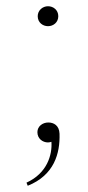

<svg xmlns="http://www.w3.org/2000/svg" viewBox="-20 -442 282 616"><path d="M134 -358C151 -358 167 -370 167 -390C167 -410 151 -422 134 -422C117 -422 101 -409 101 -390C101 -370 117 -358 134 -358ZM65 144 69 154C154 120 173 50 171 -13C170 -40 152 -49 135 -49C117 -49 100 -37 100 -18C100 3 117 15 134 15C138 15 141 14 145 13C148 55 131 114 65 144Z"/></svg>

Font: Sprat Thin
Style: Regular
Weight: 100
Designer: Ethan Nakache
Foundry: Collletttivo
Version: Version 2.000;Glyphs 3.2 (3217)